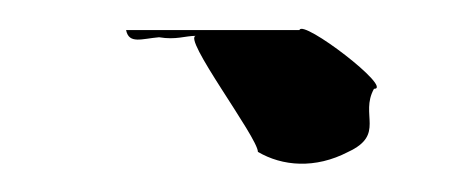

<svg xmlns="http://www.w3.org/2000/svg" viewBox="-20 -314 325 134"><path d="M68 -293C70 -283 79 -287 91 -288C103 -286 109 -289 117 -289C106 -289 160 -218 160 -208C177 -198 200 -196 223 -208C249 -220 231 -234 241 -252C255 -252 191 -301 189 -293Z"/></svg>

Font: bitstorm
Style: suext
Weight: 400
Version: Version 0.2